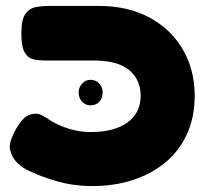

<svg xmlns="http://www.w3.org/2000/svg" viewBox="-20 -606 698 647"><path d="M292 21Q228 21 171 4.5Q114 -12 70 -34Q44 -48 29.5 -67.5Q15 -87 13 -109Q12 -120 18 -137Q24 -154 35 -173Q50 -199 65 -211Q80 -223 102 -223Q111 -223 125 -215.5Q139 -208 153 -198Q182 -181 216 -171Q250 -161 284 -161Q338 -161 376 -175.5Q414 -190 434 -217.5Q454 -245 454 -284Q454 -337 415.5 -369.5Q377 -402 297 -402H136Q113 -402 93.5 -406Q74 -410 63 -429.5Q52 -449 52 -494Q52 -540 65.5 -559Q79 -578 100.5 -582Q122 -586 145 -586H313Q412 -586 484.5 -546.5Q557 -507 596.5 -438.5Q636 -370 636 -284Q636 -210 609.5 -153Q583 -96 536 -57.5Q489 -19 426.5 1Q364 21 292 21ZM285 -251Q268 -251 256.5 -263.5Q245 -276 245 -295Q245 -311 256.5 -324Q268 -337 285 -337Q303 -337 314.5 -324.5Q326 -312 326 -295Q326 -276 315 -263.5Q304 -251 285 -251Z"/></svg>

Font: Fredoka SemiExpanded
Style: Bold
Weight: 700
Width: 6
Designer: Ben Nathan
Foundry: Milena B. Brandão, Ben Nathan
Version: Version 2.001